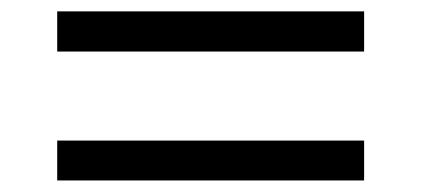

<svg xmlns="http://www.w3.org/2000/svg" viewBox="-20 -454 737 336"><path d="M80.1 -363.8V-434.1H617.2V-363.8ZM80.1 -138.2V-208H617.2V-138.2Z"/></svg>

Font: Lorenzo Sans
Style: Regular
Weight: 400
Foundry: Intel Corporation
Version: Version 1.00; ttfautohint (v1.5)